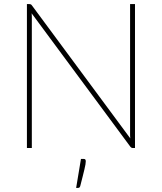

<svg xmlns="http://www.w3.org/2000/svg" viewBox="-20 -723 791 938"><path d="M639.5 -703V0H628Q621.5 0 617 -6L134.5 -658Q135 -653.5 135.2 -648.8Q135.5 -644 135.5 -640V0H111.5V-703H124Q128 -703 130.5 -701.8Q133 -700.5 136 -696.5L616.5 -47Q616 -51.5 615.8 -56Q615.5 -60.5 615.5 -64.5V-703ZM389.5 53.5Q395 53.5 397 56.5Q399 59.5 399 65.5Q399 71 397.5 80.5Q396 90 392.5 104.2Q389 118.5 384 138.8Q379 159 372 186Q370.5 190.5 368.2 192.8Q366 195 360.5 195H352L375.5 53.5Z"/></svg>

Font: Lato ExtraLight
Style: Regular
Weight: 275
Designer: Lukasz Dziedzic with Adam Twardoch and Botio Nikoltchev
Foundry: tyPoland Lukasz Dziedzic
Version: Version 2.015; 2015-08-06; http://www.latofonts.com/